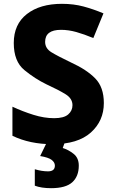

<svg xmlns="http://www.w3.org/2000/svg" viewBox="-20 -744 600 1004"><path d="M523 -205Q523 -288 478 -334Q433 -380 352 -417Q281 -451 248.5 -471Q216 -491 216 -525Q216 -588 299 -588Q338 -588 379 -576.5Q420 -565 468 -545L521 -674Q469 -696 417 -710Q365 -724 304 -724Q189 -724 120.5 -670.5Q52 -617 52 -519Q52 -423 107.5 -377.5Q163 -332 223 -303Q286 -274 322.5 -251.5Q359 -229 359 -194Q359 -165 336.5 -145.5Q314 -126 263 -126Q211 -126 155 -143.5Q99 -161 45 -186V-34Q136 10 254 10Q387 10 455 -51Q523 -112 523 -205ZM392 122Q392 82 365 60.5Q338 39 308 30L319 0H225L190 72Q233 79 250 92Q267 105 267 122Q267 152 231 152Q199 152 162 141V227Q196 240 247 240Q324 240 358 209Q392 178 392 122Z"/></svg>

Font: Noto Sans UI Extra
Style: Regular
Weight: 800
Designer: Monotype Design Team
Foundry: Monotype Imaging Inc.
Version: Version 1.901